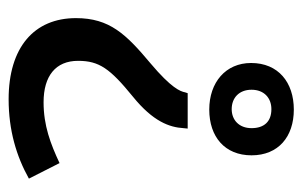

<svg xmlns="http://www.w3.org/2000/svg" viewBox="-148 -287 701 445"><g transform="rotate(90 202.5 -64.5)"><path d="M234 -395C171 -395 126 -359 126 -296C126 -237 171 -199 234 -199C297 -199 340 -235 340 -297C340 -359 297 -395 234 -395ZM233 -343C262 -343 277 -326 277 -297C277 -268 258 -251 233 -251C207 -251 188 -268 188 -297C188 -326 207 -343 233 -343ZM278 -149H196L194 -143C192 -132 184 -111 127 -63C59 -6 22 32 22 110C22 207 90 266 210 266C282 266 342 248 394 219L358 148C313 169 271 185 217 185C156 185 121 157 121 105C121 56 139 31 204 -22C262 -69 275 -107 277 -139Z"/></g></svg>

Font: Noto Sans Myanmar UI SemiCondensed Medium
Style: Regular
Weight: 500
Width: 4
Designer: Monotype Design Team
Foundry: Monotype Imaging Inc.
Version: Version 2.103